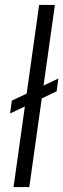

<svg xmlns="http://www.w3.org/2000/svg" viewBox="-20 -760 257 780"><path d="M203 -740 99 0H35L139 -740ZM217 -441 210 -389 21 -299 28 -351Z"/></svg>

Font: Pathway Extreme Condensed ExtraLight
Style: Italic
Weight: 250
Width: 3
Italic angle: -8°
Version: Version 1.001;gftools[0.9.26]